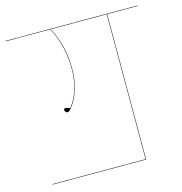

<svg xmlns="http://www.w3.org/2000/svg" viewBox="-112 -773 820 865"><g transform="rotate(-15 298.0 -340.0)"><path d="M606 -678H464V0H28V-2H462V-678H200Q226 -630 237 -582.5Q248 -535 248 -481Q248 -429 234.5 -387Q221 -345 203.5 -321Q186 -297 178 -297Q173 -297 169 -301.5Q165 -306 165 -311Q165 -318 174 -318Q177 -318 193 -312Q197 -314 210.5 -336Q224 -358 235 -395.5Q246 -433 246 -481Q246 -534 235 -582Q224 -630 198 -678H-10V-680H606Z"/></g></svg>

Font: FiraGO Two
Style: Regular
Weight: 100
Designer: bBox Type
Foundry: bBox Type GmbH
Version: Version 1.001